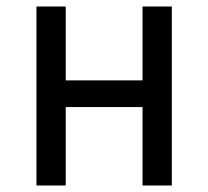

<svg xmlns="http://www.w3.org/2000/svg" viewBox="-20 -570 640 590"><path d="M92 0V-550H182V-323H418V-550H508V0H418V-241H182V0Z"/></svg>

Font: JetBrainsMono NF
Style: Regular
Weight: 400
Designer: Philipp Nurullin, Konstantin Bulenkov
Foundry: JetBrains
Version: Version 2.251; ttfautohint (v1.8.3);Nerd Fonts 2.2.2